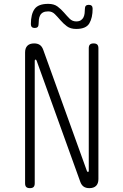

<svg xmlns="http://www.w3.org/2000/svg" viewBox="-20 -965 640 995"><path d="M110 -693Q110 -716 122 -728Q134 -740 157 -740Q175 -740 186.5 -732Q198 -724 204 -707L430 -80Q431 -77 432.5 -75.5Q434 -74 436 -74Q438 -74 439 -75.5Q440 -77 440 -80V-715Q440 -728 446 -734Q452 -740 465 -740Q478 -740 484 -734Q490 -728 490 -715V-37Q490 -14 478 -2Q466 10 443 10Q425 10 413.5 2Q402 -6 396 -23L170 -650Q169 -653 167.5 -654.5Q166 -656 164 -656Q162 -656 161 -654.5Q160 -653 160 -650V-15Q160 -2 154 4Q148 10 135 10Q122 10 116 4Q110 -2 110 -15ZM180 -840Q180 -830 175 -825Q170 -820 160 -820Q150 -820 145 -825Q140 -830 140 -840Q140 -891 159 -918Q178 -945 230 -945Q260 -945 278.5 -931Q297 -917 312 -899.5Q327 -882 341 -868Q355 -854 375 -854Q390 -854 399 -860Q408 -866 412.5 -875Q417 -884 418.5 -896Q420 -908 420 -920Q420 -930 425 -935Q430 -940 440 -940Q450 -940 455 -935Q460 -930 460 -920Q460 -873 443 -844Q426 -815 375 -815Q345 -815 326.5 -829Q308 -843 293 -860.5Q278 -878 264 -892Q250 -906 230 -906Q213 -906 203 -900.5Q193 -895 188 -885.5Q183 -876 181.5 -864Q180 -852 180 -840Z"/></svg>

Font: Maple Mono NL Thin
Style: Regular
Weight: 250
Monospace: yes
Designer: subframe7536
Version: Version 7.000